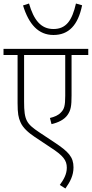

<svg xmlns="http://www.w3.org/2000/svg" viewBox="-20 -900 522 1092"><path d="M447 -870 412 -880C390 -783 356 -735 284 -735C212 -735 172 -787 145 -880L111 -869C144 -761 199 -701 284 -701C371 -701 424 -757 447 -870ZM482 -587V-622H0V-587H80V-314C80 -254 85 -231 96 -206C110 -172 144 -144 175 -123L265 -63C340 -15 360 12 360 54C360 91 342 122 320 152L352 172C379 134 398 98 398 52C398 -7 370 -37 290 -90L204 -147C131 -196 117 -215 117 -322V-587H351V-355C351 -298 345 -279 327 -261C312 -244 289 -235 264 -229L273 -194C312 -203 346 -220 364 -246C383 -273 387 -298 387 -357V-587Z"/></svg>

Font: Noto Sans SemiCondensed ExtraLight
Style: Italic
Weight: 200
Width: 4
Italic angle: -12°
Designer: Monotype Design Team
Foundry: Monotype Imaging Inc.
Version: Version 2.013